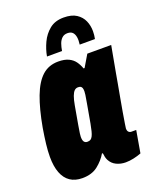

<svg xmlns="http://www.w3.org/2000/svg" viewBox="-138 -806 731 899"><g transform="rotate(-20 227.5 -356.5)"><path d="M116 12Q80 12 55.5 -4.5Q31 -21 18.5 -53.5Q6 -86 6 -133Q6 -162 10 -196.5Q14 -231 21 -273Q37 -362 59.5 -421.5Q82 -481 114.5 -510.5Q147 -540 195 -540Q226 -540 246 -530.5Q266 -521 277.5 -505Q289 -489 296 -469H301L336 -528H455L431 -397Q428 -380 422.5 -349Q417 -318 410.5 -283Q404 -248 398.5 -215.5Q393 -183 389.5 -161Q386 -139 386 -137Q386 -125 391.5 -119.5Q397 -114 405 -114H429L410 -4Q392 3 371.5 7.5Q351 12 332 12Q307 12 286 2Q265 -8 254 -29Q250 -37 248 -45.5Q246 -54 245 -64L241 -66Q223 -35 193 -11.5Q163 12 116 12ZM196 -140Q206 -140 212 -144Q218 -148 222.5 -157Q227 -166 230.5 -180Q234 -194 238 -215Q249 -278 254.5 -308Q260 -338 261.5 -350Q263 -362 263 -367Q263 -377 261 -383Q259 -389 254.5 -392Q250 -395 241 -395Q230 -395 222.5 -387.5Q215 -380 209 -364Q203 -348 198 -320Q187 -259 182 -229.5Q177 -200 175.5 -189Q174 -178 174 -172Q174 -155 179.5 -147.5Q185 -140 196 -140ZM289 -725Q329 -725 352.5 -709.5Q376 -694 386.5 -670Q397 -646 397 -618Q397 -608 396 -599Q395 -590 393 -580H317Q320 -601 317.5 -616.5Q315 -632 306.5 -641Q298 -650 281 -650Q264 -650 253.5 -640Q243 -630 237.5 -614.5Q232 -599 229 -580H154Q160 -614 175.5 -647Q191 -680 218.5 -702.5Q246 -725 289 -725Z"/></g></svg>

Font: Archivo ExtraCondensed Black
Style: Italic
Weight: 900
Width: 2
Italic angle: -10°
Designer: Hector Gatti
Foundry: Omnibus-Type
Version: Version 2.001